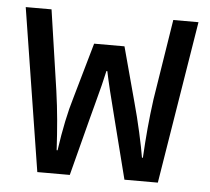

<svg xmlns="http://www.w3.org/2000/svg" viewBox="-44 -583 688 630"><g transform="rotate(5 300.0 -268.0)"><path d="M16 -536H101L140 -271Q147 -221 151 -176Q155 -131 158 -77H161Q176 -182 198 -254L250 -436H350L399 -254Q411 -211 422.5 -159.5Q434 -108 439 -77H442Q445 -130 449 -174.5Q453 -219 460 -271L502 -536H585L498 0H388L340 -189Q311 -301 301 -350H298Q290 -312 270 -238L257 -189L208 0H101Z"/></g></svg>

Font: Noto Sans Mono UI
Style: Regular
Weight: 400
Monospace: yes
Designer: Monotype Design team
Foundry: Monotype Imaging Inc.
Version: Version 1.000